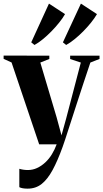

<svg xmlns="http://www.w3.org/2000/svg" viewBox="-34 -818 584 1088"><path d="M122.5 251Q107 251 94.5 248.8Q82 246.5 75.5 242.5V138.5Q84.5 141.5 97.5 143.5Q110.5 145.5 123.5 145.5Q151.5 145.5 176.2 134Q201 122.5 222.5 102.5Q244 82.5 260 56.2Q276 30 287 0H188L31.5 -464L-13.5 -484.5V-503L245.5 -502.5V-484L194.5 -463.5L287 -152.5L314.5 -51L340.5 -145L424 -463.5L363.5 -483.5V-502.5H530V-484L478 -463.5Q459 -407 438.2 -344.2Q417.5 -281.5 398 -221.2Q378.5 -161 362.2 -110.5Q346 -60 335 -26.8Q324 6.5 321 14Q292.5 93 264 145.5Q235.5 198 202 224.5Q168.5 251 122.5 251ZM340.5 -563.5 322.5 -578 424.5 -797.5 515.5 -738Q502 -715 481.8 -689.8Q461.5 -664.5 437.5 -640.2Q413.5 -616 388.5 -595.8Q363.5 -575.5 341.5 -563.5ZM161 -563.5 143 -578 243.5 -797.5 334.5 -738Q321.5 -715 301.2 -689.8Q281 -664.5 257.2 -640.2Q233.5 -616 208.8 -595.8Q184 -575.5 162 -563.5Z"/></svg>

Font: Merriweather 144pt
Style: Bold
Weight: 700
Version: Version 2.100